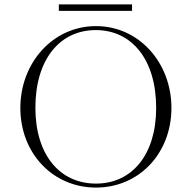

<svg xmlns="http://www.w3.org/2000/svg" viewBox="-20 -833 866 868"><path d="M414 15C609 15 755 -140 755 -345C755 -549 609 -715 414 -715C219 -715 72 -549 72 -345C72 -140 219 15 414 15ZM414 -3C250 -3 140 -133 140 -346C140 -565 251 -697 413 -697C575 -697 686 -565 686 -345C686 -133 576 -3 414 -3ZM246 -813V-784H577V-813Z"/></svg>

Font: Sprat Light
Style: Regular
Weight: 300
Designer: Ethan Nakache
Foundry: Collletttivo
Version: Version 2.000;Glyphs 3.2 (3217)